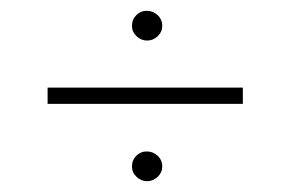

<svg xmlns="http://www.w3.org/2000/svg" viewBox="-20 -402 542 355"><path d="M224 -354Q224 -366 232 -374Q240 -382 251 -382Q263 -382 271.5 -374Q280 -366 280 -354Q280 -343 271.5 -335Q263 -327 252 -327Q241 -327 232.5 -335Q224 -343 224 -354ZM224 -94Q224 -106 232 -114Q240 -122 251 -122Q263 -122 271.5 -114Q280 -106 280 -94Q280 -83 271.5 -75Q263 -67 252 -67Q241 -67 232.5 -75Q224 -83 224 -94ZM68 -240H429V-210H68Z"/></svg>

Font: Josefin Sans Thin ExtraLight
Style: Regular
Weight: 250
Version: Version 2.001